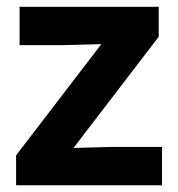

<svg xmlns="http://www.w3.org/2000/svg" viewBox="-20 -550 529 570"><path d="M27.8 -88.9 280.8 -418.9 168 -416H38.1V-529.8H451.2V-440.9L198.2 -110.8L311 -113.8H460.9V0H27.8Z"/></svg>

Font: Cooper Hewitt
Style: Semibold
Weight: 709
Designer: Village Type and Design LLC
Foundry: Cooper Hewitt Smithsonian Design Museum
Version: 1.000